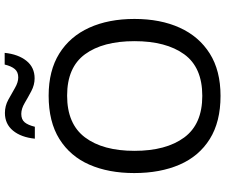

<svg xmlns="http://www.w3.org/2000/svg" viewBox="-91 -862 963 821"><g transform="rotate(-90 390.5 -451.5)"><path d="M720 -358Q720 -247 682.5 -164.5Q645 -82 572 -36Q499 10 391 10Q280 10 206.5 -36Q133 -82 97 -165Q61 -248 61 -359Q61 -469 97 -551Q133 -633 206.5 -679Q280 -725 392 -725Q499 -725 572 -679.5Q645 -634 682.5 -551.5Q720 -469 720 -358ZM156 -358Q156 -223 213 -145.5Q270 -68 391 -68Q513 -68 569 -145.5Q625 -223 625 -358Q625 -493 569 -569.5Q513 -646 392 -646Q271 -646 213.5 -569.5Q156 -493 156 -358ZM208 -784Q214 -843 242.5 -877.5Q271 -912 318 -912Q348 -912 374.5 -897.5Q401 -883 425 -869Q449 -855 470 -855Q493 -855 505.5 -869.5Q518 -884 525 -913H575Q569 -855 541 -820Q513 -785 466 -785Q438 -785 411.5 -799Q385 -813 360.5 -827.5Q336 -842 314 -842Q290 -842 278 -827.5Q266 -813 259 -784Z"/></g></svg>

Font: Noto Sans Marchen
Style: Regular
Weight: 400
Designer: Monotype Design Team
Foundry: Monotype Imaging Inc.
Version: Version 2.003; ttfautohint (v1.8.4.7-5d5b)